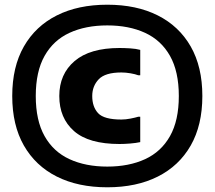

<svg xmlns="http://www.w3.org/2000/svg" viewBox="-20 -768 912 816"><path d="M32 -360Q32 -484 81.5 -570.5Q131 -657 221.5 -702.5Q312 -748 436 -748Q560 -748 650.5 -702.5Q741 -657 790.5 -570.5Q840 -484 840 -360Q840 -236 790.5 -149.5Q741 -63 650.5 -17.5Q560 28 436 28Q312 28 221.5 -17.5Q131 -63 81.5 -149.5Q32 -236 32 -360ZM132 -360Q132 -256 169.5 -189.5Q207 -123 275.5 -91.5Q344 -60 436 -60Q528 -60 596.5 -91.5Q665 -123 702.5 -189.5Q740 -256 740 -360Q740 -464 702.5 -530.5Q665 -597 596.5 -628.5Q528 -660 436 -660Q344 -660 275.5 -628.5Q207 -597 169.5 -530.5Q132 -464 132 -360ZM232 -360Q232 -453 297 -508.5Q362 -564 488 -564Q508 -564 533 -562.5Q558 -561 576 -556V-448H568Q555 -453 534.5 -456.5Q514 -460 496 -460Q427 -460 399.5 -431Q372 -402 372 -360Q372 -314 397 -287Q422 -260 496 -260Q514 -260 534.5 -264Q555 -268 568 -272H576V-164Q558 -160 533 -158Q508 -156 488 -156Q357 -156 294.5 -211Q232 -266 232 -360Z"/></svg>

Font: Kufam Black
Style: Regular
Weight: 900
Designer: Wael Morcos, Artur Schmal
Foundry: Original Type
Version: Version 1.301; ttfautohint (v1.8.3)